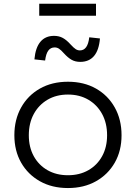

<svg xmlns="http://www.w3.org/2000/svg" viewBox="-20 -966 705 996"><path d="M332.5 9.5Q249.5 9.5 187 -25.8Q124.5 -61 89.5 -122.5Q54.5 -184 54.5 -264.5Q54.5 -345.5 89.5 -408.2Q124.5 -471 187 -506.5Q249.5 -542 332.5 -542Q415.5 -542 478 -506.5Q540.5 -471 575.5 -408.2Q610.5 -345.5 610.5 -264.5Q610.5 -184 575.5 -122.5Q540.5 -61 478 -25.8Q415.5 9.5 332.5 9.5ZM332.5 -57Q392.5 -57 438.2 -83Q484 -109 509.8 -155.8Q535.5 -202.5 535.5 -264.5Q535.5 -327 509.8 -374.5Q484 -422 438.2 -448.8Q392.5 -475.5 332.5 -475.5Q272.5 -475.5 226.8 -448.8Q181 -422 155.2 -374.5Q129.5 -327 129.5 -264.5Q129.5 -202.5 155.2 -155.8Q181 -109 226.8 -83Q272.5 -57 332.5 -57ZM443 -772.5 498.5 -766.5Q493.5 -705.5 467.5 -675.2Q441.5 -645 396.5 -645Q370.5 -645 351.5 -655.8Q332.5 -666.5 312 -689Q296.5 -706.5 286.2 -713.2Q276 -720 263.5 -720Q243 -720 230.8 -703.8Q218.5 -687.5 214 -652L158.5 -658Q164 -719 189.8 -749.5Q215.5 -780 260.5 -780Q286 -780 305.8 -769.2Q325.5 -758.5 346.5 -735Q362.5 -717.5 372.8 -711Q383 -704.5 394.5 -704.5Q414.5 -704.5 426.8 -721.2Q439 -738 443 -772.5ZM478 -946.5V-884.5H183.5V-946.5Z"/></svg>

Font: Hepta Slab ExtraLight
Style: Regular
Weight: 400
Version: Version 1.102